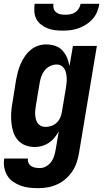

<svg xmlns="http://www.w3.org/2000/svg" viewBox="-34 -760 554 1003"><path d="M166 223Q143 223 119.5 220.5Q96 218 74.5 210Q53 202 34.5 189.5Q16 177 4.5 158Q-7 139 -11.5 116Q-16 93 -12 70V68H112Q110 80 115 91Q120 102 129.5 108Q139 114 151 116Q163 118 175 118Q191 118 207 109Q223 100 233.5 85.5Q244 71 249 54.5Q254 38 257 21L273 -74Q263 -56 250.5 -40.5Q238 -25 221.5 -14Q205 -3 186 2.5Q167 8 148 8Q122 8 98.5 -1Q75 -10 59 -28.5Q43 -47 35.5 -70.5Q28 -94 25.5 -119.5Q23 -145 24.5 -171Q26 -197 31 -223L50 -343Q54 -364 59.5 -385Q65 -406 74 -426.5Q83 -447 96 -466Q109 -485 126.5 -499.5Q144 -514 165 -521Q186 -528 207 -528Q232 -528 254.5 -520.5Q277 -513 292 -496.5Q307 -480 316 -459Q325 -438 329 -415L347 -520H472L379 38Q375 63 367 87.5Q359 112 344.5 134Q330 156 309.5 174Q289 192 265 203Q241 214 216 218.5Q191 223 166 223ZM204 -97Q219 -97 235 -102.5Q251 -108 263 -120Q275 -132 281.5 -147.5Q288 -163 290 -179L310 -299Q312 -312 313.5 -325Q315 -338 314.5 -351Q314 -364 311.5 -376.5Q309 -389 303 -399.5Q297 -410 286.5 -416.5Q276 -423 262 -423Q245 -423 228 -415Q211 -407 199.5 -392.5Q188 -378 182 -361Q176 -344 173 -326L153 -206Q151 -194 150 -182Q149 -170 150 -158.5Q151 -147 154 -135.5Q157 -124 163.5 -115.5Q170 -107 180.5 -102Q191 -97 204 -97ZM293 -600Q272 -600 252 -602.5Q232 -605 213.5 -612.5Q195 -620 180 -632Q165 -644 156 -661Q147 -678 145.5 -698.5Q144 -719 147 -740H245Q243 -727 246.5 -715Q250 -703 259.5 -695.5Q269 -688 281.5 -685.5Q294 -683 307 -683Q320 -683 333.5 -685.5Q347 -688 358.5 -695.5Q370 -703 377.5 -715Q385 -727 387 -740H485Q482 -719 473.5 -698.5Q465 -678 450 -661Q435 -644 416 -632Q397 -620 376.5 -612.5Q356 -605 335 -602.5Q314 -600 293 -600Z"/></svg>

Font: Iosevka Term Curly Extrabold
Style: Italic
Weight: 800
Italic angle: -9°
Designer: Belleve Invis
Foundry: Belleve Invis
Version: Version 32.3.0